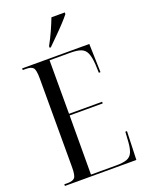

<svg xmlns="http://www.w3.org/2000/svg" viewBox="-170 -1014 838 1096"><g transform="rotate(-20 249.0 -465.5)"><path d="M28 0V-10H49Q79 -10 91 -23Q103 -36 103 -86V-626Q103 -677 91.5 -690.5Q80 -704 49 -704H28V-714H436L441 -541H431L429 -593Q426 -638 415.5 -662Q405 -686 382 -695Q359 -704 316 -704H191V-379H392V-369H191L190 -10H344Q386 -10 408.5 -18.5Q431 -27 441 -49Q451 -71 454 -110L458 -173H468L462 0ZM216 -781Q237 -819 254.5 -858Q272 -897 285 -931H366V-921Q353 -904 327.5 -876.5Q302 -849 273.5 -821Q245 -793 223 -771H216Z"/></g></svg>

Font: Noto Serif Display ExtraCondensed
Style: Regular
Weight: 400
Width: 2
Designer: Monotype Design Team
Foundry: Monotype Imaging Inc.
Version: Version 2.009